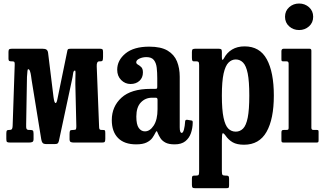

<svg xmlns="http://www.w3.org/2000/svg" viewBox="-20 -790 1798 1064"><path d="M48.5 -450H44Q34 -450 30.5 -452.8Q27 -455.5 27 -465V-503Q27 -515 32.2 -517.5Q37.5 -520 48 -520H215Q231.5 -520 238.2 -514.5Q245 -509 246.5 -497L276.5 -252.5Q278.5 -237.5 281.2 -228.2Q284 -219 288.5 -219Q294 -219 298.5 -242.5L352 -503Q353.5 -513.5 356.5 -516.8Q359.5 -520 373.5 -520H533Q544 -520 547.5 -516.8Q551 -513.5 551 -502V-475Q551 -459 548.2 -454.5Q545.5 -450 536.5 -450H530Q515 -450 516 -423L529 -91Q529 -78.5 531.5 -74.2Q534 -70 541.5 -70H544.5Q558.5 -70 561 -67.8Q563.5 -65.5 563.5 -51V-21Q563.5 -8.5 560.5 -4.2Q557.5 0 545.5 0H389.5Q377.5 0 371.5 -3.2Q365.5 -6.5 365.5 -19V-46Q365.5 -60.5 368 -65.2Q370.5 -70 385.5 -70H388.5Q399 -70 401 -74.5Q403 -79 403 -91L397.5 -324.5Q397 -337.5 397.8 -355Q398.5 -372.5 398.5 -385.8Q398.5 -399 395.5 -399Q387 -399 385 -382.2Q383 -365.5 378 -343.5L306.5 -9.5Q304.5 0 300 4.2Q295.5 8.5 282.5 8.5H239Q221 8.5 215.8 1.5Q210.5 -5.5 208.5 -18.5L155.5 -345Q154 -355.5 152 -370Q150 -384.5 146.2 -395.5Q142.5 -406.5 136 -406.5Q133.5 -406.5 132.2 -397Q131 -387.5 129.5 -364L125 -102.5Q124 -82 127.2 -76Q130.5 -70 139.5 -70H145Q158 -70 162 -66.5Q166 -63 166 -48V-20Q166 -7 159.8 -3.5Q153.5 0 140 0H37Q23 0 19 -3.2Q15 -6.5 15 -20V-49Q15 -63 18 -66.5Q21 -70 30.5 -70H32Q43.5 -70 46.5 -75.5Q49.5 -81 50 -92L61.5 -430Q62 -440 60.2 -445Q58.5 -450 48.5 -450Z M599.5 -124.5Q599.5 -199.5 653 -248.5Q706.5 -297.5 814.5 -297.5H838.5Q847.5 -297.5 849.5 -299.5Q851.5 -301.5 851.5 -310.5V-356.5Q851.5 -388 848.5 -414.5Q845.5 -441 832.8 -457.2Q820 -473.5 791.5 -473.5Q770 -473.5 752.5 -465.2Q735 -457 735 -445Q735 -437 744.2 -432Q753.5 -427 762.8 -418Q772 -409 772 -388.5Q772 -359.5 752.8 -342Q733.5 -324.5 703.5 -324.5Q673.5 -324.5 651.5 -346.5Q629.5 -368.5 629.5 -403.5Q629.5 -456 675.5 -493.8Q721.5 -531.5 807 -531.5Q872 -531.5 908.8 -509.5Q945.5 -487.5 960.8 -449.8Q976 -412 976 -364.5V-84.5Q976 -53.5 987 -53.5Q994.5 -53.5 999.5 -72.5Q1004.5 -91.5 1006 -117.5Q1006.5 -127.5 1018.5 -126L1042.5 -122Q1048.5 -121.5 1048 -110Q1047.5 -79.5 1038 -52Q1028.5 -24.5 1006.8 -7.2Q985 10 948 10H947.5Q915 10 896.5 0Q878 -10 868.8 -24.8Q859.5 -39.5 854 -53Q851.5 -61.5 848.5 -62.8Q845.5 -64 840.5 -53Q835 -41.5 824.8 -26.5Q814.5 -11.5 793.2 -0.8Q772 10 734.5 10Q669 10 634.2 -25.2Q599.5 -60.5 599.5 -124.5ZM735.5 -144Q735.5 -99.5 749 -80.8Q762.5 -62 783 -62Q811 -62 832 -94.5Q853 -127 853 -185V-237Q853 -248.5 843.5 -248.5H822.5Q785.5 -248.5 760.5 -222.2Q735.5 -196 735.5 -144Z M1043.5 -472V-502Q1043.5 -514.5 1048.2 -517.2Q1053 -520 1064 -520H1190Q1201.5 -520 1205.5 -517Q1209.5 -514 1209.5 -502.5V-475.5Q1209.5 -446 1221 -467Q1237 -498 1266 -515.5Q1295 -533 1335.5 -533Q1419.5 -533 1458.5 -461.5Q1497.5 -390 1497.5 -260.5Q1497.5 -130.5 1457 -59.2Q1416.5 12 1332.5 12Q1293 12 1269.5 -1.5Q1246 -15 1230 -38.5Q1218.5 -54 1214 -51.5Q1209.5 -49 1209.5 -10V159Q1209.5 174.5 1213 178.8Q1216.5 183 1228.5 183H1232Q1243 183 1246.2 186.2Q1249.5 189.5 1249.5 201V236Q1249.5 248 1246.5 250.5Q1243.5 253 1231.5 253H1061.5Q1049.5 253 1046.5 248.8Q1043.5 244.5 1043.5 234V200.5Q1043.5 190.5 1046 186.8Q1048.5 183 1058.5 183H1067.5Q1078.5 183 1081 178.5Q1083.5 174 1083.5 159V-429Q1083.5 -443.5 1079.8 -446.8Q1076 -450 1069.5 -450H1054Q1048 -450 1045.8 -454.2Q1043.5 -458.5 1043.5 -472ZM1209.5 -260.5Q1209.5 -181.5 1218.8 -138Q1228 -94.5 1245 -77.5Q1262 -60.5 1286.5 -60.5Q1310 -60.5 1327 -77.5Q1344 -94.5 1352.8 -138Q1361.5 -181.5 1361.5 -260.5Q1361.5 -339.5 1352.8 -382.8Q1344 -426 1327 -443.2Q1310 -460.5 1286.5 -460.5Q1264 -460.5 1246.5 -443.2Q1229 -426 1219.2 -382.8Q1209.5 -339.5 1209.5 -260.5Z M1559.5 -697Q1559.5 -729.5 1582.5 -750Q1605.5 -770.5 1637.5 -770.5Q1669.5 -770.5 1692.5 -750Q1715.5 -729.5 1715.5 -697Q1715.5 -664.5 1692.5 -644Q1669.5 -623.5 1637.5 -623.5Q1605.5 -623.5 1582.5 -644Q1559.5 -664.5 1559.5 -697ZM1568.5 -450H1551Q1543.5 -450 1541.5 -452Q1539.5 -454 1539.5 -461.5V-506.5Q1539.5 -520 1552.5 -520H1695Q1705.5 -520 1705.5 -509.5V-82Q1705.5 -70 1716 -70H1733Q1740.5 -70 1743 -68.5Q1745.5 -67 1745.5 -59.5V-13Q1745.5 -5 1743.5 -2.5Q1741.5 0 1733 0H1554Q1545.5 0 1542.5 -2Q1539.5 -4 1539.5 -12V-55Q1539.5 -65 1542.8 -67.5Q1546 -70 1555 -70H1567.5Q1575.5 -70 1577.5 -72.5Q1579.5 -75 1579.5 -83V-437.5Q1579.5 -450 1568.5 -450Z"/></svg>

Font: Besley* Condensed Semi
Style: Regular
Weight: 600
Width: 3
Designer: Owen Earl
Foundry: indestructible type*
Version: Version 3.000; ttfautohint (v1.8.3)